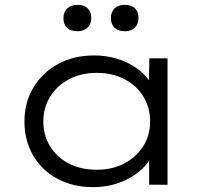

<svg xmlns="http://www.w3.org/2000/svg" viewBox="-20 -763 857 793"><path d="M365 10Q281 10 216.5 -25Q152 -60 116.5 -121.5Q81 -183 81 -261Q81 -341 118.5 -402.5Q156 -464 220.5 -499Q285 -534 368 -534Q419 -534 463 -520.5Q507 -507 540.5 -484Q574 -461 595 -432Q616 -403 619 -375L594 -381L597 -522H672V0H596V-139L616 -150Q612 -120 590 -91Q568 -62 534 -39Q500 -16 456.5 -3Q413 10 365 10ZM380 -62Q444 -62 493.5 -88Q543 -114 571.5 -159Q600 -204 600 -261Q600 -319 572 -364.5Q544 -410 494 -436Q444 -462 380 -462Q315 -462 265.5 -436Q216 -410 187.5 -364.5Q159 -319 159 -261Q159 -205 186.5 -159.5Q214 -114 263.5 -88Q313 -62 380 -62ZM495 -634Q468 -634 453 -648.5Q438 -663 438 -689Q438 -713 453 -728Q468 -743 495 -743Q522 -743 537 -729Q552 -715 552 -689Q552 -664 537 -649Q522 -634 495 -634ZM300 -634Q272 -634 257 -648Q242 -662 242 -688Q242 -713 257.5 -728Q273 -743 300 -743Q327 -743 342 -728.5Q357 -714 357 -688Q357 -664 341.5 -649Q326 -634 300 -634Z"/></svg>

Font: Lexend Giga Light
Style: Regular
Weight: 300
Version: Version 1.007